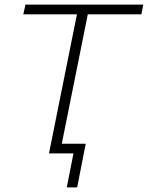

<svg xmlns="http://www.w3.org/2000/svg" viewBox="-20 -664 640 831"><path d="M592 -602H360L239 0H192L313 -602H81L90 -644H600ZM351 -42 314 147H269L298 0H192L201 -42Z"/></svg>

Font: Montserrat Ace
Style: Light Italic
Weight: 300
Italic angle: -11.3°
Designer: Julieta Ulanovsky
Foundry: Julieta Ulanovsky
Version: Version 1